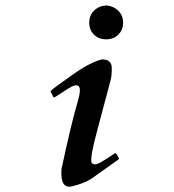

<svg xmlns="http://www.w3.org/2000/svg" viewBox="-20 -714 640 708"><path d="M371 -694Q344 -692 326.5 -674.5Q309 -657 309 -630.5Q309 -604 326.5 -586.5Q344 -569 371.5 -569Q399 -569 416.5 -586.5Q434 -604 434 -630.5Q434 -657 416 -674.5Q398 -692 371 -694ZM356 -495Q313 -485 245.5 -437Q178 -389 172 -383.5Q166 -378 166 -376L172 -366Q176 -356 178 -355Q180 -354 186 -358L231 -387Q292 -426 267.5 -343Q243 -260 207 -92Q201 -16 246 -27Q291 -38 317 -55L414 -124Q420 -128 418 -131L411 -145Q407 -149 403 -149L401 -147Q378 -131 351.5 -115.5Q325 -100 317 -116Q313 -139 338 -231L387 -415Q393 -436 392 -465.5Q391 -495 356 -495Z"/></svg>

Font: JetBrainsMono NF
Style: Regular
Weight: 400
Designer: Philipp Nurullin, Konstantin Bulenkov
Foundry: JetBrains
Version: Version 2.251; ttfautohint (v1.8.3);Nerd Fonts 2.2.2